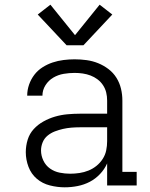

<svg xmlns="http://www.w3.org/2000/svg" viewBox="-20 -791 640 819"><path d="M256 8Q225 8 193 0Q161 -8 137 -28.5Q113 -49 101.5 -79.5Q90 -110 90 -142Q90 -169 98 -195Q106 -221 124 -240.5Q142 -260 165.5 -273Q189 -286 214.5 -293.5Q240 -301 267 -303.5Q294 -306 320 -306H437V-362Q437 -380 433 -396.5Q429 -413 419.5 -427.5Q410 -442 396 -452.5Q382 -463 366 -469Q350 -475 333 -477.5Q316 -480 298 -480Q275 -480 251.5 -476Q228 -472 207.5 -460Q187 -448 174 -427.5Q161 -407 161 -383H96Q96 -407 104 -430Q112 -453 126.5 -472Q141 -491 161.5 -504Q182 -517 204.5 -524.5Q227 -532 251 -535Q275 -538 298 -538Q324 -538 349.5 -534.5Q375 -531 398.5 -521.5Q422 -512 442.5 -496.5Q463 -481 476.5 -459.5Q490 -438 496 -413Q502 -388 502 -362V-58H563V0H437V-94Q426 -69 406.5 -48.5Q387 -28 363 -15.5Q339 -3 311.5 2.5Q284 8 256 8ZM279 -50Q299 -50 319 -53Q339 -56 357.5 -63.5Q376 -71 391.5 -83.5Q407 -96 418 -113Q429 -130 433 -149.5Q437 -169 437 -189V-248H320Q302 -248 284 -246.5Q266 -245 248.5 -241Q231 -237 214 -230.5Q197 -224 183 -212.5Q169 -201 162 -184Q155 -167 155 -149Q155 -127 165 -106Q175 -85 193.5 -72Q212 -59 234.5 -54.5Q257 -50 279 -50ZM264 -598 141 -729 195 -771 300 -641 405 -771 459 -729 336 -598Z"/></svg>

Font: Iosevka Slab Light Extended
Style: Regular
Weight: 300
Width: 7
Monospace: yes
Designer: Belleve Invis
Foundry: Belleve Invis
Version: Version 11.1.0; ttfautohint (v1.8.3)